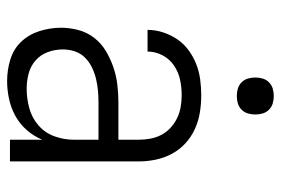

<svg xmlns="http://www.w3.org/2000/svg" viewBox="-145 -637 790 540"><g transform="rotate(90 250.0 -367.0)"><path d="M208 8Q177 8 147.5 -1Q118 -10 97.5 -31.5Q77 -53 67.5 -83Q58 -113 58 -143Q58 -168 64.5 -192.5Q71 -217 86.5 -237Q102 -257 124 -270Q146 -283 169.5 -291Q193 -299 218 -302Q243 -305 268 -305H373V-362Q373 -378 370 -394.5Q367 -411 359.5 -425.5Q352 -440 339.5 -451.5Q327 -463 312.5 -470Q298 -477 281.5 -480Q265 -483 248 -483Q226 -483 204.5 -478.5Q183 -474 164.5 -461.5Q146 -449 135.5 -429Q125 -409 125 -387H64Q64 -409 71 -430.5Q78 -452 90.5 -470.5Q103 -489 121.5 -502.5Q140 -516 160.5 -524Q181 -532 203.5 -535Q226 -538 248 -538Q273 -538 297 -534Q321 -530 343 -520Q365 -510 383 -493.5Q401 -477 412.5 -455.5Q424 -434 429 -410Q434 -386 434 -362V0H373V-91Q363 -67 346 -47.5Q329 -28 306.5 -15.5Q284 -3 258.5 2.5Q233 8 208 8ZM230 -47Q257 -47 284.5 -54.5Q312 -62 333 -80.5Q354 -99 363.5 -125.5Q373 -152 373 -180V-249H268Q251 -249 234.5 -247.5Q218 -246 201.5 -242Q185 -238 169.5 -230.5Q154 -223 142 -211Q130 -199 124.5 -182.5Q119 -166 119 -149Q119 -127 126.5 -106.5Q134 -86 150 -72Q166 -58 187 -52.5Q208 -47 230 -47ZM250 -638Q239 -638 229 -641Q219 -644 211.5 -651.5Q204 -659 201 -669Q198 -679 198 -690Q198 -701 201 -711Q204 -721 211.5 -728.5Q219 -736 229 -739Q239 -742 250 -742Q261 -742 271 -739Q281 -736 288.5 -728.5Q296 -721 299 -711Q302 -701 302 -690Q302 -679 299 -669Q296 -659 288.5 -651.5Q281 -644 271 -641Q261 -638 250 -638Z"/></g></svg>

Font: Iosevka Term Light
Style: Regular
Weight: 300
Monospace: yes
Designer: Belleve Invis
Foundry: Belleve Invis
Version: Version 9.0.1; ttfautohint (v1.8.3)